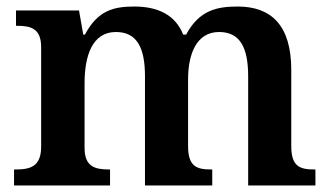

<svg xmlns="http://www.w3.org/2000/svg" viewBox="-20 -568 1012 588"><path d="M23 0H317V-49H314C270 -49 239 -58 239 -115V-313C239 -396 262 -470 335 -470C400 -470 424 -421 424 -334V0H630V-49H627C582 -49 556 -58 556 -121V-325C556 -403 582 -470 651 -470C716 -470 740 -421 740 -334V0H946V-49H943C898 -49 872 -58 872 -121V-354C872 -490 811 -548 708 -548C645 -548 590 -537 550 -462H541C517 -523 462 -548 392 -548C329 -548 280 -537 240 -462H235L222 -536H29V-489H32C76 -489 106 -480 106 -423V-119C106 -58 73 -49 28 -49H23Z"/></svg>

Font: Noto Serif Oriya SemiBold
Style: Regular
Weight: 600
Designer: David Williams
Foundry: Google LLC, David Williams
Version: Version 1.051